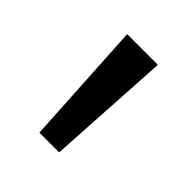

<svg xmlns="http://www.w3.org/2000/svg" viewBox="-119 -928 584 584"><g transform="rotate(45 173.0 -636.0)"><path d="M239 -836 215 -435.5H130L107 -836Z"/></g></svg>

Font: Merriweather
Style: Bold
Weight: 700
Designer: Eben Sorkin
Foundry: Eben Sorkin
Version: Version 2.100; ttfautohint (v1.7.19-72a1) -l 8 -r 50 -G 200 